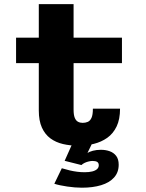

<svg xmlns="http://www.w3.org/2000/svg" viewBox="-20 -678 690 907"><path d="M163.3 -155.9V-658.5H327.6V-160.4Q327.6 -135.3 333.1 -121.7Q338.6 -108.1 348.4 -102.9Q358.2 -97.6 370.7 -97.6Q383.7 -97.6 394.6 -102.3Q405.6 -106.9 412.2 -121.2Q418.8 -135.4 418.8 -164.8H547.1Q547.1 -114.4 530.9 -80.6Q514.6 -46.7 486.6 -26.9Q458.5 -7.1 423.2 1.6Q387.9 10.3 349.6 10.3Q311.1 10.3 277.5 2.4Q243.9 -5.4 218.2 -24.2Q192.6 -43 177.9 -75.3Q163.3 -107.6 163.3 -155.9ZM55.9 -379.7V-500H556.1V-379.7ZM366.9 208.7Q351.1 208.7 333.3 207.3Q315.4 205.9 297.6 203.2Q279.7 200.6 263.9 197.2Q248.1 193.9 236.6 190L272 116.8Q292.2 122.9 310 127.1Q327.7 131.2 345 133.4Q362.2 135.6 380 135.6Q400.8 135.6 415.6 131.9Q430.5 128.2 438.6 120.8Q446.6 113.4 446.6 102.7Q446.6 91.7 439.3 87Q431.9 82.3 417.1 82.3Q409.9 82.3 400 84.5Q390.1 86.6 380.6 91Q371.1 95.4 364.6 101.7L285.4 81.7L321.9 0H414.8L377.9 76.3L371.6 64.7Q377.2 54.3 389.5 46.5Q401.7 38.6 419 34.1Q436.3 29.6 456.6 29.6Q479.1 29.6 498.1 36.4Q517.1 43.1 528.9 58.5Q540.7 73.9 540.7 100.1Q540.7 136.2 518.9 160.5Q497 184.9 457.8 196.8Q418.6 208.7 366.9 208.7Z"/></svg>

Font: Trispace Thin
Style: Regular
Weight: 100
Designer: Tyler Finck
Foundry: Etcetera Type Company
Version: Version 1.210